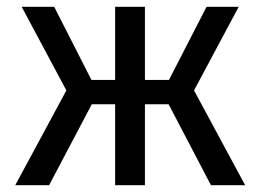

<svg xmlns="http://www.w3.org/2000/svg" viewBox="-20 -547 769 567"><path d="M685 -527H590L479 -311H408V-527H320V-311H250L140 -527H44L176 -280L25 0H125L251 -239H320V0H408V-239H478L603 0H704L553 -280Z"/></svg>

Font: Fira Math
Style: Regular
Weight: 400
Designer: Xiangdong Zeng
Foundry: Xiangdong Zeng
Version: Version 0.3.4